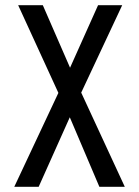

<svg xmlns="http://www.w3.org/2000/svg" viewBox="-20 -720 536 740"><path d="M363 0 249 -268 129 0H35L205 -362L50 -700H145L250 -459L358 -700H451L293 -363L461 0Z"/></svg>

Font: Share
Style: Regular
Weight: 400
Designer: Ralph du Carrois
Version: Version 1.001